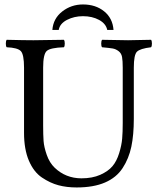

<svg xmlns="http://www.w3.org/2000/svg" viewBox="-20 -824 701 854"><path d="M212.9 -690.9Q216.8 -741.7 256.8 -772.9Q296.9 -804.2 349.1 -804.2Q405.3 -804.2 443.1 -773.7Q481 -743.2 484.9 -690.9H457Q451.2 -718.8 420.7 -735.4Q390.1 -752 349.1 -752Q310.1 -752 278.1 -735.6Q246.1 -719.2 241.2 -690.9ZM171.9 -522.9V-266.1Q171.9 -224.1 173.8 -197Q175.8 -169.9 188 -135Q200.2 -100.1 223.1 -78.1Q272 -31.2 341.8 -30.8Q390.6 -30.8 425.8 -46.4Q460.9 -62 480 -84.5Q499 -106.9 510 -142.6Q521 -178.2 523.4 -207.5Q525.9 -236.8 525.9 -276.9V-522.9Q525.9 -553.7 522.9 -570.3Q520 -586.9 507.6 -596.4Q495.1 -606 481 -608.4Q466.8 -610.8 434.1 -613.8Q430.2 -617.7 430.2 -629.9Q430.2 -642.1 434.1 -647Q525.9 -645 549.8 -645Q575.7 -645 651.9 -647Q655.8 -642.1 655.8 -630.1Q655.8 -618.2 651.9 -613.8Q603 -607.9 589.1 -594Q575.2 -580.1 575.2 -522.9V-294.9Q575.2 -224.1 564.2 -171.6Q553.2 -119.1 525.6 -76.7Q498 -34.2 447 -12.2Q396 9.8 320.8 9.8Q276.9 9.8 240 0Q203.1 -9.8 166.5 -34.4Q129.9 -59.1 108.4 -109.6Q86.9 -160.2 86.9 -232.9V-522.9Q86.9 -582 72.5 -596.9Q58.1 -611.8 9.8 -613.8Q5.9 -617.7 5.9 -629.9Q5.9 -642.1 9.8 -647Q87.9 -645 128.9 -645Q169.9 -645 264.2 -647Q268.1 -642.1 268.1 -630.1Q268.1 -618.2 264.2 -613.8Q204.1 -611.8 188 -597.4Q171.9 -583 171.9 -522.9Z"/></svg>

Font: Linux Libertine
Style: Regular
Weight: 400
Designer: Philipp H. Poll
Foundry: Philipp H. Poll
Version: Version 5.3.0 ; ttfautohint (v0.9)